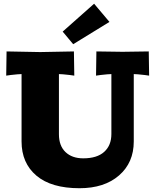

<svg xmlns="http://www.w3.org/2000/svg" viewBox="-20 -996 830 1026"><path d="M371.1 -759.8 314.9 -827.1 482.9 -976.1 564.9 -878.9ZM774.9 -721.2 776.9 -591.8 752.9 -595.2Q710 -600.1 694.8 -600.1V-240.2Q694.8 -127 616.2 -58.6Q537.6 9.8 404.8 9.8Q253.9 9.8 174.6 -57.4Q95.2 -124.5 95.2 -240.2V-600.1Q80.1 -600.1 37.1 -595.2L13.2 -591.8L15.1 -721.2L194.8 -717.8L375 -721.2L377 -591.8L353 -595.2Q310.1 -600.1 294.9 -600.1V-278.8Q294.9 -216.8 330.1 -183.3Q365.2 -149.9 424.8 -149.9Q498.5 -149.9 536.9 -184.6Q575.2 -219.2 575.2 -279.8V-600.1Q560.1 -600.1 517.1 -595.2L493.2 -591.8L495.1 -721.2L634.8 -719.2Z"/></svg>

Font: Zantroke
Style: Regular
Weight: 500
Foundry: gluk
Version: Version 0.36